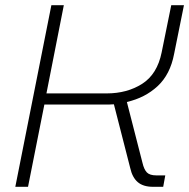

<svg xmlns="http://www.w3.org/2000/svg" viewBox="-20 -720 729 740"><path d="M39 0 178 -700H226L159 -360H391Q470 -360 528 -397Q586 -434 603 -518L640 -700H689L651 -512Q636 -433 587.5 -388Q539 -343 469 -327L529 -93Q535 -67 546 -55.5Q557 -44 583 -44H617L609 0H570Q532 0 511 -18Q490 -36 482 -72L419 -318Q409 -317 398 -317Q387 -317 375 -317H151L88 0Z"/></svg>

Font: MuseoModerno ExtraLight
Style: Italic
Weight: 250
Italic angle: -9°
Designer: Pablo Cosgaya, Héctor Gatti, Marcela Romero, and the Authors of The MuseoModerno Project.
Foundry: Omnibus-Type Team
Version: Version 1.003